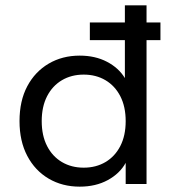

<svg xmlns="http://www.w3.org/2000/svg" viewBox="-20 -688 647 718"><path d="M278 10Q213 10 162 -20Q111 -50 82 -105Q53 -160 53 -235Q53 -311 82 -365.5Q111 -420 162 -450Q213 -480 278 -480Q336 -480 380 -457Q424 -434 447 -396V-668H528V0H450V-79Q428 -39 383 -14.5Q338 10 278 10ZM293 -61Q339 -61 374.5 -82Q410 -103 430 -142Q450 -181 450 -235Q450 -289 430 -328Q410 -367 374.5 -388Q339 -409 293 -409Q247 -409 211.5 -388Q176 -367 156 -328Q136 -289 136 -235Q136 -181 156 -142Q176 -103 211.5 -82Q247 -61 293 -61ZM316 -538V-604H580V-538Z"/></svg>

Font: Gantari
Style: Regular
Weight: 400
Designer: Anugrah Pasau
Foundry: Lafontype
Version: Version 1.000; ttfautohint (v1.8.3)